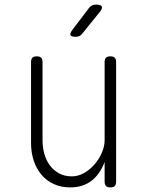

<svg xmlns="http://www.w3.org/2000/svg" viewBox="-20 -805 640 835"><path d="M435 -195V-535Q435 -548 441 -554Q447 -560 460 -560Q473 -560 479 -554Q485 -548 485 -535V-15Q485 -2 479 4Q473 10 460 10Q447 10 441 4Q435 -2 435 -15V-101Q415 -47 377.5 -18.5Q340 10 285 10Q245 10 213 -5Q181 -20 159.5 -46Q138 -72 126.5 -107Q115 -142 115 -183V-535Q115 -548 121 -554Q127 -560 140 -560Q153 -560 159 -554Q165 -548 165 -535V-195Q165 -164 173 -135.5Q181 -107 197 -85.5Q213 -64 237 -51Q261 -38 292 -38Q320 -38 345.5 -52.5Q371 -67 391 -90Q411 -113 423 -141Q435 -169 435 -195ZM338 -659Q332 -651 325 -648Q318 -645 309 -645Q290 -645 286.5 -652Q283 -659 294 -674L366 -769Q372 -777 379.5 -781Q387 -785 398 -785Q418 -785 422.5 -777Q427 -769 414 -753Z"/></svg>

Font: Maple Mono NL Thin
Style: Regular
Weight: 250
Monospace: yes
Designer: subframe7536
Version: Version 7.000